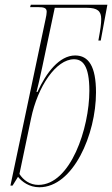

<svg xmlns="http://www.w3.org/2000/svg" viewBox="-20 -780 473 810"><path d="M146 10C289 10 385 -213 385 -390C385 -500 354 -546 297 -546C231 -546 175 -474 138 -392H134C141 -421 147 -443 158 -496L211 -747H347C391 -747 407 -733 407 -700C407 -679 404 -658 395 -609H405L433 -760H110L107 -750H139C167 -750 177 -746 177 -730C177 -722 175 -712 172 -698L24 3H33L56 -34C72 -14 103 10 146 10ZM142 0C105 0 78 -21 62 -46L111 -280C139 -416 217 -530 292 -530C327 -530 357 -506 357 -397C357 -240 278 0 142 0Z"/></svg>

Font: Noto Serif Display Condensed Thin
Style: Italic
Weight: 100
Width: 3
Italic angle: -12°
Designer: Monotype Design Team
Foundry: Monotype Imaging Inc.
Version: Version 2.009